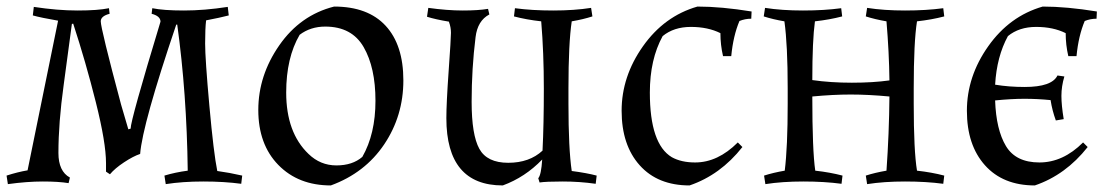

<svg xmlns="http://www.w3.org/2000/svg" viewBox="-21 -553 3369 585"><path d="M302 -56Q302 -118 271 -241.5Q240 -365 202 -481L198 -480L173 -294Q157 -179 157 -87Q157 -31 192 -12L188 5Q158 0 109.5 0Q61 0 3 8L-1 -18Q33 -29 63 -34L156 -490Q104 -499 79 -506L82 -532Q154 -521 215.5 -521Q277 -521 311 -528L313 -511Q286 -504 286 -488Q286 -466 348 -234L370 -159L377 -161Q377 -187 468 -487Q468 -504 441 -511L443 -528Q477 -521 539.5 -521Q602 -521 673 -532L676 -506Q649 -499 607 -491Q604 -467 604 -420.5Q604 -374 617 -230Q630 -86 641 -32Q678 -27 717 -18L714 7Q662 0 598.5 0Q535 0 484 8L480 -18Q513 -28 551 -33Q548 -269 519 -478H516Q413 -174 406 -84Q385 -77 357 -58.5Q329 -40 314 -22L302 -30Z M997 -533Q1100 -533 1154 -474.5Q1208 -416 1208 -308Q1208 -200 1149.5 -113Q1091 -26 987 12Q888 12 827 -50.5Q766 -113 766 -218Q766 -323 830 -415Q894 -507 997 -533ZM970 -472Q925 -472 892 -447Q851 -377 851 -271Q851 -149 919 -84Q955 -49 1004 -49Q1053 -49 1083 -75Q1123 -145 1123 -246Q1123 -347 1087 -409.5Q1051 -472 970 -472Z M1711 -284V-237Q1711 -100 1721 -32Q1767 -26 1797 -18L1794 7Q1745 0 1693.5 0Q1642 0 1623 3L1619 -10Q1628 -20 1631 -67Q1579 -13 1511 12Q1339 12 1339 -193Q1339 -238 1346 -337Q1353 -436 1353 -453Q1353 -470 1347 -486V-487Q1305 -494 1280 -502L1284 -529Q1342 -521 1389 -521Q1436 -521 1466 -526L1470 -509Q1434 -490 1428 -440Q1416 -344 1416 -243Q1416 -142 1439.5 -99.5Q1463 -57 1527.5 -57Q1592 -57 1632 -94Q1636 -174 1636 -283Q1636 -392 1628 -488Q1583 -493 1545 -503L1548 -528Q1600 -521 1664.5 -521Q1729 -521 1780 -529L1784 -503Q1756 -494 1721 -488Q1711 -421 1711 -284Z M2097 -58Q2166 -58 2227 -119L2241 -105Q2174 -20 2080 12Q1983 12 1928 -49.5Q1873 -111 1873 -215.5Q1873 -320 1938 -412Q2003 -504 2104 -533Q2177 -533 2269 -518L2268 -496Q2249 -496 2232 -489Q2213 -444 2207 -382H2182Q2174 -416 2174 -452Q2136 -471 2084 -471Q2032 -471 1998 -443Q1959 -372 1959 -271Q1959 -114 2026 -74Q2055 -58 2097 -58Z M2621 -529Q2672 -521 2736.5 -521Q2801 -521 2853 -528L2856 -503Q2818 -493 2773 -488Q2763 -426 2763 -284V-237Q2763 -93 2773 -33Q2818 -28 2856 -18L2853 7Q2801 0 2736.5 0Q2672 0 2621 8L2617 -18Q2645 -27 2680 -33Q2688 -146 2689 -259Q2625 -265 2571 -265Q2517 -265 2454 -259Q2454 -94 2463 -33Q2508 -28 2546 -18L2543 7Q2491 0 2426.5 0Q2362 0 2311 8L2307 -18Q2335 -27 2370 -33Q2379 -105 2379 -237V-284Q2379 -416 2369 -488Q2334 -494 2306 -503L2310 -529Q2361 -521 2425.5 -521Q2490 -521 2542 -528L2545 -503Q2507 -493 2462 -488Q2454 -430 2454 -309Q2510 -301 2574.5 -301Q2639 -301 2689 -308Q2688 -393 2680 -488Q2645 -494 2617 -503Z M3279 -119 3293 -105Q3226 -20 3132 12Q3035 12 2980 -49.5Q2925 -111 2925 -215.5Q2925 -320 2990 -412Q3055 -504 3156 -533Q3229 -533 3321 -518L3320 -496Q3301 -496 3284 -489Q3265 -444 3259 -382H3234Q3226 -416 3226 -452Q3188 -471 3136 -471Q3084 -471 3050 -443Q3016 -381 3011 -295Q3053 -288 3101 -288Q3184 -288 3201 -323L3222 -320Q3213 -290 3213 -261Q3213 -232 3220 -190L3196 -186Q3185 -216 3180 -248Q3140 -252 3100.5 -252Q3061 -252 3011 -247Q3014 -158 3044 -108Q3074 -58 3146 -58Q3218 -58 3279 -119Z"/></svg>

Font: Almendra SC
Style: Regular
Weight: 400
Designer: Ana Sanfelippo
Foundry: Ana Sanfelippo
Version: Version 1.003